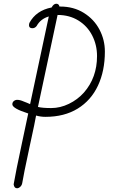

<svg xmlns="http://www.w3.org/2000/svg" viewBox="-20 -1002 610 1027"><path d="M53 -16Q65 -86 96 -230Q125 -363 131 -395Q46 -422 46 -444Q46 -455 54 -461.5Q62 -468 72 -468Q87 -468 107 -459Q119 -455 125 -452L141 -445L241 -914Q197 -901 176 -863Q167 -851 153 -851Q135 -851 135 -868Q135 -869 137 -879Q173 -946 256 -962Q267 -982 281 -982Q295 -982 298 -967H302Q374 -967 428.5 -933Q483 -899 512 -844Q541 -789 541 -726Q541 -623 504 -544Q467 -465 395.5 -421Q324 -377 223 -377Q197 -377 173 -384Q166 -344 146 -253L138 -216L133 -192Q107 -72 99 -23Q97 -11 88.5 -3Q80 5 71 5Q56 5 53 -16ZM429 -507Q499 -587 499 -702Q499 -762 473 -812.5Q447 -863 399 -892.5Q351 -922 288 -922L183 -430Q207 -424 254 -424Q302 -424 348.5 -446.5Q395 -469 429 -507Z"/></svg>

Font: Bad Script
Style: Regular
Weight: 400
Italic angle: -10°
Designer: Roman Shchyukin (Gaslight Type Foundry), Cyreal (Charset Expansion)
Foundry: Gaslight
Version: Version 2.000